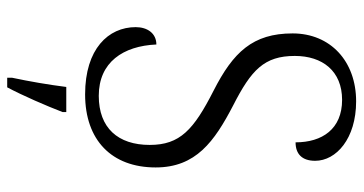

<svg xmlns="http://www.w3.org/2000/svg" viewBox="-252 -512 985 520"><g transform="rotate(90 240.0 -251.5)"><path d="M235 10C359 10 433 -62 433 -181C433 -290 363 -340 265 -391C169 -440 131 -475 131 -558C131 -633 172 -686 250 -686C329 -686 365 -632 365 -560C396 -560 415 -577 415 -613C415 -670 355 -724 254 -724C145 -724 70 -654 70 -552C70 -444 121 -391 225 -338C331 -284 372 -247 372 -165C372 -79 326 -27 239 -27C148 -27 104 -93 100 -183C70 -183 53 -159 53 -127C53 -53 112 10 235 10ZM190 208V221H216C238 180 267 113 283 71V61H215C209 109 200 161 190 208Z"/></g></svg>

Font: Noto Serif Devanagari SemiCondensed Light
Style: Regular
Weight: 300
Width: 4
Designer: Universal Thirst, Indian Type Foundry and the Monotype Design Team
Foundry: Monotype Imaging Inc.
Version: Version 2.004